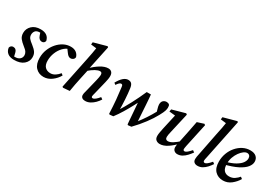

<svg xmlns="http://www.w3.org/2000/svg" viewBox="14 -1448 3148 2236"><g transform="rotate(30 1588.5 -330.0)"><path d="M142 -3 97 -29Q112 -26 123 -24.5Q134 -23 147 -23Q189 -23 212 -43Q235 -63 235 -95Q235 -116 222.5 -136.5Q210 -157 173 -185Q137 -213 114 -242Q91 -271 91 -315Q91 -372 133 -412.5Q175 -453 249 -453Q352 -453 371 -367Q363 -333 329 -333Q311 -333 296.5 -345Q282 -357 274 -381L255 -437L295 -412Q288 -414 279 -415Q270 -416 259 -416Q216 -416 198.5 -394.5Q181 -373 181 -344Q181 -316 197 -295.5Q213 -275 251 -247Q292 -215 310 -188Q328 -161 328 -122Q328 -65 282.5 -26.5Q237 12 155 12Q99 12 68 -12.5Q37 -37 31 -81Q34 -96 45.5 -106Q57 -116 73 -116Q116 -116 127 -68Z M550 12Q485 12 443.5 -32Q402 -76 402 -160Q402 -219 422.5 -271.5Q443 -324 478.5 -365Q514 -406 559 -429.5Q604 -453 654 -453Q700 -453 728 -432Q756 -411 766 -377Q764 -356 749.5 -344.5Q735 -333 716 -333Q697 -333 683 -345Q669 -357 658 -373L616 -430L659 -423Q612 -410 576 -373Q540 -336 519.5 -284.5Q499 -233 499 -178Q499 -120 526.5 -92.5Q554 -65 599 -65Q633 -65 662.5 -84.5Q692 -104 714 -132L737 -114Q708 -62 658 -25Q608 12 550 12Z M812 7 801 -1 887 -417Q897 -465 906 -513.5Q915 -562 922 -611L955 -580L844 -593L847 -624L1021 -672L1032 -662L964 -340V-324L936 -195Q924 -142 915.5 -95Q907 -48 899 0ZM1110 12Q1084 12 1068.5 -0.5Q1053 -13 1053 -35Q1053 -53 1058 -71Q1063 -89 1069 -114L1106 -265Q1111 -287 1115 -307Q1119 -327 1119 -340Q1119 -360 1111.5 -368Q1104 -376 1091 -376Q1067 -376 1030.5 -356.5Q994 -337 948 -296L950 -333Q999 -384 1055 -418.5Q1111 -453 1159 -453Q1187 -453 1204 -435.5Q1221 -418 1221 -383Q1221 -362 1217 -341Q1213 -320 1208 -298L1166 -126Q1162 -109 1158.5 -97Q1155 -85 1155 -78Q1155 -59 1172 -59Q1187 -59 1208 -75.5Q1229 -92 1252 -121L1277 -103Q1259 -74 1233.5 -48Q1208 -22 1176.5 -5Q1145 12 1110 12Z M1429 0Q1425 -101 1417.5 -183Q1410 -265 1400 -338Q1398 -362 1391.5 -367.5Q1385 -373 1376 -373Q1365 -373 1352.5 -362Q1340 -351 1323 -326L1301 -344Q1361 -453 1426 -453Q1457 -453 1472.5 -435Q1488 -417 1493 -380Q1502 -316 1507 -233Q1512 -150 1512 -73L1492 -77Q1543 -157 1590.5 -247Q1638 -337 1682 -437H1738Q1740 -422 1743 -384.5Q1746 -347 1749 -299.5Q1752 -252 1755 -204.5Q1758 -157 1760.5 -120.5Q1763 -84 1764 -69L1751 -76Q1797 -135 1832 -188Q1867 -241 1902 -305Q1907 -314 1910 -321.5Q1913 -329 1917 -336L1909 -258L1889 -329Q1885 -342 1881.5 -357Q1878 -372 1878 -383Q1878 -420 1897 -437Q1916 -454 1943 -454Q1965 -453 1978 -441Q1983 -435 1985 -426Q1987 -417 1987 -401Q1987 -384 1979.5 -359Q1972 -334 1943 -281Q1910 -219 1854.5 -144.5Q1799 -70 1729 2L1685 7L1677 0Q1675 -17 1672.5 -50Q1670 -83 1667 -122Q1664 -161 1661 -199Q1658 -237 1655.5 -266.5Q1653 -296 1652 -307L1683 -332Q1661 -289 1630 -230Q1599 -171 1562 -110Q1525 -49 1486 2L1438 7Z M2114 12Q2085 12 2064 -4.5Q2043 -21 2043 -59Q2043 -81 2048.5 -109Q2054 -137 2059 -163L2109 -387L2121 -363L2024 -373L2029 -404L2204 -453L2218 -442L2158 -179Q2152 -154 2148.5 -135.5Q2145 -117 2145 -102Q2145 -82 2154.5 -73Q2164 -64 2179 -64Q2207 -64 2241.5 -85Q2276 -106 2330 -154L2333 -126Q2272 -60 2217.5 -24Q2163 12 2114 12ZM2349 12Q2325 12 2307 -3.5Q2289 -19 2289 -50Q2289 -64 2291.5 -78.5Q2294 -93 2299 -117L2330 -267Q2338 -306 2345.5 -346Q2353 -386 2361 -425L2449 -453L2463 -442L2395 -126Q2392 -110 2390 -98Q2388 -86 2388 -79Q2388 -69 2393.5 -64Q2399 -59 2406 -59Q2422 -59 2441 -74.5Q2460 -90 2487 -121L2512 -103Q2491 -74 2467 -48Q2443 -22 2413.5 -5Q2384 12 2349 12Z M2621 12Q2594 12 2577 -2Q2560 -16 2560 -45Q2560 -58 2563 -77Q2566 -96 2573 -127L2630 -417Q2641 -465 2650 -513.5Q2659 -562 2666 -611L2698 -580L2588 -593L2592 -624L2767 -672L2777 -662L2667 -127Q2659 -95 2659 -79Q2659 -69 2665 -64Q2671 -59 2679 -59Q2705 -59 2757 -121L2781 -103Q2762 -74 2738.5 -48Q2715 -22 2685.5 -5Q2656 12 2621 12Z M2963 12Q2897 12 2855.5 -31Q2814 -74 2814 -159Q2814 -216 2833.5 -269Q2853 -322 2888.5 -363.5Q2924 -405 2970 -429Q3016 -453 3069 -453Q3121 -453 3149 -428Q3177 -403 3177 -361Q3177 -325 3147.5 -287.5Q3118 -250 3051 -215.5Q2984 -181 2872 -154L2869 -189Q2955 -211 3004 -240Q3053 -269 3074 -299.5Q3095 -330 3095 -358Q3095 -382 3083 -395Q3071 -408 3051 -408Q3030 -408 3005.5 -390Q2981 -372 2958.5 -340.5Q2936 -309 2921.5 -269Q2907 -229 2907 -184Q2907 -121 2932 -93Q2957 -65 3001 -65Q3043 -65 3074 -86Q3105 -107 3125 -132L3149 -114Q3120 -64 3072 -26Q3024 12 2963 12Z"/></g></svg>

Font: Lisu Bosa
Style: Bold Italic
Weight: 700
Italic angle: -19°
Designer: David Morse, Annie Olsen, Victor Gaultney, Frank Grießhammer (Latin)
Foundry: SIL International
Version: Version 2.000